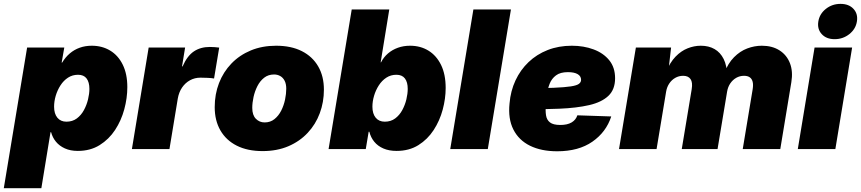

<svg xmlns="http://www.w3.org/2000/svg" viewBox="-52 -777 4489 1001"><path d="M-32.2 204.1 89.4 -529.3H283.2L269.5 -450.7H272Q289.1 -479 312 -498.5Q335 -518.1 363.8 -528.3Q392.6 -538.6 426.3 -538.6Q480.5 -538.6 522.2 -513.4Q564 -488.3 587.9 -439.9Q611.8 -391.6 611.8 -322.8Q611.8 -265.6 595.9 -207Q580.1 -148.4 548.1 -99.6Q516.1 -50.8 467.5 -20.5Q418.9 9.8 353.5 9.8Q314.9 9.8 286.4 -3.2Q257.8 -16.1 239.7 -38.1Q221.7 -60.1 214.4 -87.9H211.4L163.6 204.1ZM294.4 -142.6Q325.7 -142.6 348.4 -159.4Q371.1 -176.3 385.5 -202.9Q399.9 -229.5 407 -259Q414.1 -288.6 414.1 -313.5Q414.1 -348.6 399.4 -367.9Q384.8 -387.2 355 -387.2Q325.7 -387.2 302.5 -372.1Q279.3 -356.9 263.2 -331.8Q247.1 -306.6 238.5 -277.6Q230 -248.5 230 -220.7Q230 -184.1 247.1 -163.3Q264.2 -142.6 294.4 -142.6Z M635.7 0 723.1 -529.3H913.1L897 -430.7H899.9Q923.8 -485.4 958.5 -508.8Q993.2 -532.2 1042 -532.2Q1055.7 -532.2 1067.4 -531.2Q1079.1 -530.3 1090.8 -528.8L1064 -367.7Q1052.2 -370.1 1031.2 -371.1Q1010.3 -372.1 993.2 -372.1Q963.4 -372.1 938.7 -358.6Q914.1 -345.2 897.5 -321Q880.9 -296.9 875 -263.7L831.5 0Z M1316.9 10.7Q1238.8 10.7 1182.9 -17.3Q1127 -45.4 1097.2 -96.9Q1067.4 -148.4 1067.4 -218.3Q1067.4 -285.6 1089.8 -343.8Q1112.3 -401.9 1154.5 -445.8Q1196.8 -489.7 1255.9 -514.2Q1314.9 -538.6 1387.7 -538.6Q1465.8 -538.6 1521.5 -510.5Q1577.1 -482.4 1606.9 -430.9Q1636.7 -379.4 1636.7 -309.6Q1636.7 -244.6 1615.2 -186.8Q1593.8 -128.9 1552.2 -84.5Q1510.7 -40 1451.4 -14.6Q1392.1 10.7 1316.9 10.7ZM1327.6 -138.7Q1357.4 -138.7 1378.9 -156Q1400.4 -173.3 1414.1 -200.2Q1427.7 -227.1 1434.1 -257.6Q1440.4 -288.1 1440.4 -314.5Q1440.4 -339.4 1431.9 -356Q1423.3 -372.6 1408.9 -380.6Q1394.5 -388.7 1377 -388.7Q1346.7 -388.7 1325.2 -371.8Q1303.7 -355 1290 -328.1Q1276.4 -301.3 1269.8 -271.2Q1263.2 -241.2 1263.2 -214.4Q1263.2 -176.8 1282 -157.7Q1300.8 -138.7 1327.6 -138.7Z M2015.6 9.8Q1976.1 9.8 1946.8 -2.9Q1917.5 -15.6 1899.2 -38.1Q1880.9 -60.5 1873.5 -90.3H1870.1L1855 0H1661.1L1781.7 -727.5H1977.5L1932.6 -452.1H1934.6Q1948.2 -479 1970.7 -498.3Q1993.2 -517.6 2022.5 -528.1Q2051.8 -538.6 2085.9 -538.6Q2140.1 -538.6 2181.9 -512.9Q2223.6 -487.3 2247.6 -438.2Q2271.5 -389.2 2271.5 -318.4Q2271.5 -263.2 2256.1 -205.6Q2240.7 -147.9 2209 -99.1Q2177.2 -50.3 2129.2 -20.3Q2081.1 9.8 2015.6 9.8ZM1954.1 -142.6Q1985.4 -142.6 2008.1 -159.4Q2030.8 -176.3 2045.2 -202.9Q2059.6 -229.5 2066.7 -259Q2073.7 -288.6 2073.7 -313.5Q2073.7 -348.6 2059.1 -367.9Q2044.4 -387.2 2014.6 -387.2Q1985.4 -387.2 1962.2 -372.1Q1939 -356.9 1922.9 -331.8Q1906.7 -306.6 1898.2 -277.6Q1889.6 -248.5 1889.6 -220.7Q1889.6 -184.1 1906.7 -163.3Q1923.8 -142.6 1954.1 -142.6Z M2611.8 -727.5 2491.2 0H2295.4L2416 -727.5Z M2853 11.7Q2770 11.7 2711.4 -17.1Q2652.8 -45.9 2624.5 -101.8Q2596.2 -157.7 2604.5 -237.8Q2609.9 -302.7 2635.5 -357.7Q2661.1 -412.6 2703.6 -453.1Q2746.1 -493.7 2803.2 -516.1Q2860.4 -538.6 2929.2 -538.6Q2991.2 -538.6 3042.5 -519.5Q3093.8 -500.5 3124.3 -462.9Q3154.8 -425.3 3154.8 -369.1Q3154.8 -310.5 3119.9 -277.3Q3085 -244.1 3019.8 -229Q2954.6 -213.9 2863.5 -210.2Q2772.5 -206.5 2659.7 -206.5L2677.7 -316.9Q2774.9 -316.9 2834.2 -319.3Q2893.6 -321.8 2924.6 -326.7Q2955.6 -331.5 2966.6 -340.1Q2977.5 -348.6 2977.5 -360.8Q2977.5 -379.9 2959.7 -390.4Q2941.9 -400.9 2908.7 -400.9Q2869.1 -400.9 2846.7 -384Q2824.2 -367.2 2813.7 -340.6Q2803.2 -314 2799.6 -285.2Q2795.9 -256.3 2793.9 -231.9Q2791 -200.2 2794.7 -176Q2798.3 -151.9 2815.4 -138.7Q2832.5 -125.5 2869.1 -125.5Q2906.2 -125.5 2928.5 -138.9Q2950.7 -152.3 2958 -175.8L3134.8 -169.9Q3108.4 -88.4 3036.4 -38.3Q2964.4 11.7 2853 11.7Z M3175.3 0 3263.2 -529.3H3446.8L3431.2 -394L3419.9 -400.4Q3440.9 -451.7 3470 -481.7Q3499 -511.7 3533 -525.1Q3566.9 -538.6 3601.6 -538.6Q3643.1 -538.6 3673.3 -521.2Q3703.6 -503.9 3720.9 -469.2Q3738.3 -434.6 3738.8 -380.9L3723.1 -393.6Q3743.2 -446.8 3774.7 -478.5Q3806.2 -510.3 3843.8 -524.4Q3881.3 -538.6 3919.9 -538.6Q3974.1 -538.6 4012 -514.4Q4049.8 -490.2 4066.4 -447.5Q4083 -404.8 4073.7 -348.6L4016.1 0H3820.3L3872.1 -312Q3876 -335.9 3871.8 -351.3Q3867.7 -366.7 3856.4 -374.3Q3845.2 -381.8 3827.1 -381.8Q3804.7 -381.8 3786.1 -371.1Q3767.6 -360.4 3755.1 -341.8Q3742.7 -323.2 3738.8 -299.3L3689 0H3502.4L3554.2 -312Q3560.1 -347.7 3548.1 -364.7Q3536.1 -381.8 3509.8 -381.8Q3487.3 -381.8 3468.5 -371.1Q3449.7 -360.4 3437.3 -341.8Q3424.8 -323.2 3420.9 -299.3L3371.1 0Z M4107.4 0 4194.8 -529.3H4390.6L4303.2 0ZM4299.3 -572.8Q4256.3 -572.8 4232.2 -599.1Q4208 -625.5 4214.4 -665Q4220.7 -704.6 4253.7 -730.7Q4286.6 -756.8 4330.1 -756.8Q4373.5 -756.8 4397.7 -730.7Q4421.9 -704.6 4415.5 -665Q4409.2 -625.5 4376 -599.1Q4342.8 -572.8 4299.3 -572.8Z"/></svg>

Font: Inter 24pt Black
Style: Italic
Weight: 900
Italic angle: -9.3988°
Designer: Rasmus Andersson
Foundry: rsms
Version: Version 4.001;git-66647c0bb